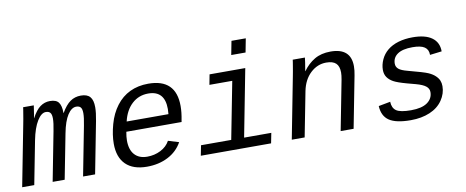

<svg xmlns="http://www.w3.org/2000/svg" viewBox="-64 -1003 3128 1290"><g transform="rotate(-10 1500.0 -358.0)"><path d="M208 0 272.9 -335Q283.7 -388.7 283.7 -418.5Q283.7 -447.3 273.9 -458.7Q264.2 -470.2 243.7 -470.2Q212.9 -470.2 184.6 -424.3Q156.2 -378.4 140.1 -296.4L82.5 0H0L80.6 -415.5Q84 -432.1 87.2 -450.4Q90.3 -468.8 93 -485.1Q95.7 -501.5 97.7 -513.2Q99.6 -524.9 99.6 -528.3H172.4L163.1 -466.3L158.7 -442.9H159.7Q187.5 -495.1 217.3 -516.6Q247.1 -538.1 283.7 -538.1Q326.7 -538.1 343.3 -514.9Q359.9 -491.7 359.9 -445.3V-442.4H360.8Q390.6 -494.1 422.1 -516.1Q453.6 -538.1 494.6 -538.1Q537.6 -538.1 557.1 -515.6Q576.7 -493.2 576.7 -444.3Q576.7 -407.7 565.9 -352.1L497.6 0H415.5L480.5 -335Q491.2 -388.7 491.2 -418.5Q491.2 -447.3 481.4 -458.7Q471.7 -470.2 451.2 -470.2Q419.4 -470.2 392.3 -429Q365.2 -387.7 349.6 -306.2L290 0Z M753.9 -245.6Q747.6 -211.9 747.6 -186.5Q747.6 -123.5 778.1 -89.8Q808.6 -56.2 863.8 -56.2Q913.6 -56.2 955.8 -77.6Q998 -99.1 1018.6 -137.2L1091.3 -115.2Q1057.6 -54.7 994.4 -22.5Q931.2 9.8 851.1 9.8Q756.3 9.8 706.5 -39.3Q656.7 -88.4 656.7 -180.7Q656.7 -241.2 676.3 -311.8Q695.8 -382.3 734.9 -433.8Q773.9 -485.4 829.1 -511.7Q884.3 -538.1 954.6 -538.1Q1143.1 -538.1 1143.1 -353Q1143.1 -308.6 1132.8 -257.3L1130.9 -245.6ZM942.9 -473.1Q877.9 -473.1 831.8 -430.7Q785.6 -388.2 768.1 -313H1053.2L1055.2 -348.1Q1055.2 -473.1 942.9 -473.1Z M1526.4 -69.3H1711.9L1698.2 0H1218.8L1232.4 -69.3H1438.5L1514.2 -459H1358.4L1371.6 -528.3H1615.2ZM1537.6 -630.9 1555.7 -724.6H1653.3L1635.3 -630.9Z M2172.9 0 2238.8 -339.4Q2244.1 -367.7 2244.1 -387.2Q2244.1 -430.2 2222.9 -450.2Q2201.7 -470.2 2156.7 -470.2Q2096.2 -470.2 2049.1 -426Q2002 -381.8 1986.8 -306.2L1927.2 0H1839.4L1919.9 -415.5Q1923.3 -432.1 1926.5 -450.4Q1929.7 -468.8 1932.4 -485.1Q1935.1 -501.5 1937 -513.2Q1939 -524.9 1939 -528.3H2022Q2022 -525.4 2017.8 -495.4Q2013.7 -465.3 2008.3 -438H2009.8Q2043 -484.4 2088.4 -511.2Q2133.8 -538.1 2198.2 -538.1Q2336.4 -538.1 2336.4 -414.1Q2336.4 -386.2 2329.6 -352.1L2261.2 0Z M2650.4 9.8Q2550.3 9.8 2503.9 -21.2Q2457.5 -52.2 2454.1 -121.1L2534.7 -136.2Q2536.1 -93.3 2563.2 -74.5Q2590.3 -55.7 2663.1 -55.7Q2737.3 -55.7 2774.9 -82.5Q2812.5 -109.4 2812.5 -153.8Q2812.5 -177.7 2792.2 -193.8Q2772 -210 2725.6 -222.7L2668.9 -237.8Q2604.5 -255.4 2578.4 -269.8Q2552.2 -284.2 2537.8 -304.9Q2523.4 -325.7 2523.4 -355.5Q2523.4 -390.6 2539.6 -425.8Q2555.7 -460.9 2586.2 -485.8Q2616.7 -510.7 2660.6 -523.7Q2704.6 -536.6 2757.8 -536.6Q2843.8 -536.6 2888.9 -503.9Q2934.1 -471.2 2934.1 -409.7L2853 -399.9V-402.3Q2853 -436.5 2827.6 -453.9Q2802.2 -471.2 2745.1 -471.2Q2677.7 -471.2 2643.6 -447.8Q2609.4 -424.3 2609.4 -382.8Q2609.4 -360.4 2626.7 -345.9Q2644 -331.5 2686 -320.8Q2793.9 -292.5 2822.3 -279.8Q2850.6 -267.1 2867.7 -250.7Q2884.8 -234.4 2891.8 -217.3Q2898.9 -200.2 2898.9 -178.7Q2898.9 -128.4 2868.2 -83.3Q2837.4 -38.1 2780.8 -14.2Q2724.1 9.8 2650.4 9.8Z"/></g></svg>

Font: Cousine
Style: Italic
Weight: 400
Italic angle: -12°
Monospace: yes
Designer: Steve Matteson
Foundry: Monotype Imaging Inc.
Version: Version 1.21